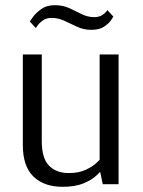

<svg xmlns="http://www.w3.org/2000/svg" viewBox="-20 -710 552 740"><path d="M221 10Q150 10 109 -29.5Q68 -69 68 -151V-500H141V-166Q141 -100 169 -71.5Q197 -43 245 -43Q285 -43 311.5 -56Q338 -69 351 -81.5Q364 -94 364 -94V-500H437V0H376L366 -48Q363 -44 347.5 -30Q332 -16 301 -3Q270 10 221 10ZM332 -595Q303 -595 278 -606.5Q253 -618 229 -629.5Q205 -641 178 -641Q159 -641 145.5 -631.5Q132 -622 125 -612Q118 -602 118 -602L95 -627Q95 -627 105.5 -642.5Q116 -658 137.5 -674Q159 -690 191 -690Q223 -690 247.5 -678.5Q272 -667 295 -655.5Q318 -644 343 -644Q361 -644 372.5 -651Q384 -658 389 -664.5Q394 -671 394 -671L417 -646Q417 -646 408.5 -633Q400 -620 381.5 -607.5Q363 -595 332 -595Z"/></svg>

Font: Arsenal SC
Style: Regular
Weight: 400
Designer: Andrij Shevchenko
Foundry: Stairsfor
Version: Version 2.001; ttfautohint (v1.8.4.7-5d5b)